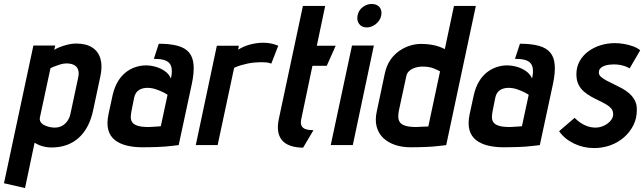

<svg xmlns="http://www.w3.org/2000/svg" viewBox="-21 -730 3241 966"><path d="M448 -177 484 -346Q495 -397 484.5 -434Q474 -471 443 -491Q412 -511 361 -511Q342 -511 319.5 -505.5Q297 -500 278.5 -492.5Q260 -485 252 -479L257 -501H147L-1 192L105 216L153 -12Q164 -5 177.5 0.5Q191 6 206.5 9Q222 12 238 12Q321 12 375 -36.5Q429 -85 448 -177ZM372 -338 334 -160Q330 -139 319 -122.5Q308 -106 291.5 -97Q275 -88 254 -88Q242 -88 228.5 -91Q215 -94 202.5 -100Q190 -106 183.5 -116Q177 -126 180 -140L233 -387Q236 -389 249.5 -394.5Q263 -400 280.5 -405.5Q298 -411 314 -411Q328 -411 340.5 -407.5Q353 -404 361.5 -396Q370 -388 373.5 -373.5Q377 -359 372 -338Z M839 -335Q829 -358 808 -372.5Q787 -387 762 -394Q737 -401 713 -401Q686 -401 659.5 -392Q633 -383 610.5 -365Q588 -347 571.5 -319Q555 -291 546 -253L525 -156Q515 -108 524 -76Q533 -44 557.5 -25Q582 -6 617.5 2.5Q653 11 695 11Q715 11 734.5 10.5Q754 10 772.5 9.5Q791 9 809 7.5Q827 6 844 4Q861 2 878 0L944 -307Q956 -364 953 -403Q950 -442 930.5 -465.5Q911 -489 873 -499.5Q835 -510 778 -510L753 -434Q782 -434 801.5 -429Q821 -424 831 -412.5Q841 -401 843 -382Q845 -363 839 -335ZM822 -253 788 -95Q788 -95 783.5 -94.5Q779 -94 771.5 -93.5Q764 -93 755.5 -92.5Q747 -92 739 -91.5Q731 -91 726 -91Q692 -91 672.5 -97Q653 -103 645 -114Q637 -125 637 -140Q637 -155 641 -174L654 -239Q657 -253 663.5 -262.5Q670 -272 679 -277.5Q688 -283 698.5 -285.5Q709 -288 720 -288Q743 -288 764.5 -280.5Q786 -273 801.5 -265Q817 -257 822 -253Z M1344 -410 1379 -500Q1365 -506 1346 -510.5Q1327 -515 1303 -515Q1272 -515 1239 -506.5Q1206 -498 1177 -480L1181 -500H1070L964 0H1074L1157 -389Q1175 -397 1192 -402Q1209 -407 1226 -410.5Q1243 -414 1260 -415.5Q1277 -417 1293 -417Q1321 -417 1332.5 -413.5Q1344 -410 1344 -410Z M1495 -132 1551 -399H1623L1668 -500H1573L1615 -700H1503L1382 -132Q1367 -62 1397.5 -25Q1428 12 1504 13L1556 -75Q1533 -75 1517.5 -80Q1502 -85 1496 -97.5Q1490 -110 1495 -132Z M1643 0H1754L1860 -501H1750ZM1849 -710Q1824 -710 1803.5 -694Q1783 -678 1778 -652Q1773 -627 1786 -609.5Q1799 -592 1824 -592Q1849 -592 1870.5 -609.5Q1892 -627 1897 -652Q1902 -678 1888.5 -694Q1875 -710 1849 -710Z M2224 0 2373 -700H2263L2217 -483Q2189 -497 2160 -503Q2131 -509 2096 -509Q2069 -509 2040.5 -500Q2012 -491 1986 -472.5Q1960 -454 1941.5 -426Q1923 -398 1915 -360L1875 -171Q1865 -127 1874 -93Q1883 -59 1907 -36Q1931 -13 1966.5 -1Q2002 11 2044 11Q2064 11 2083 10.5Q2102 10 2120 9.5Q2138 9 2155.5 7.5Q2173 6 2190.5 4Q2208 2 2224 0ZM2193 -371 2134 -94Q2134 -94 2129.5 -93.5Q2125 -93 2117.5 -93Q2110 -93 2101.5 -92.5Q2093 -92 2085.5 -91.5Q2078 -91 2073 -91Q2039 -91 2019.5 -97Q2000 -103 1992 -113.5Q1984 -124 1983 -139.5Q1982 -155 1986 -174L2023 -346Q2026 -360 2034.5 -369.5Q2043 -379 2055 -384.5Q2067 -390 2080 -392.5Q2093 -395 2104 -395Q2139 -395 2162 -385.5Q2185 -376 2193 -371Z M2656 -335Q2646 -358 2625 -372.5Q2604 -387 2579 -394Q2554 -401 2530 -401Q2503 -401 2476.5 -392Q2450 -383 2427.5 -365Q2405 -347 2388.5 -319Q2372 -291 2363 -253L2342 -156Q2332 -108 2341 -76Q2350 -44 2374.5 -25Q2399 -6 2434.5 2.5Q2470 11 2512 11Q2532 11 2551.5 10.5Q2571 10 2589.5 9.5Q2608 9 2626 7.5Q2644 6 2661 4Q2678 2 2695 0L2761 -307Q2773 -364 2770 -403Q2767 -442 2747.5 -465.5Q2728 -489 2690 -499.5Q2652 -510 2595 -510L2570 -434Q2599 -434 2618.5 -429Q2638 -424 2648 -412.5Q2658 -401 2660 -382Q2662 -363 2656 -335ZM2639 -253 2605 -95Q2605 -95 2600.5 -94.5Q2596 -94 2588.5 -93.5Q2581 -93 2572.5 -92.5Q2564 -92 2556 -91.5Q2548 -91 2543 -91Q2509 -91 2489.5 -97Q2470 -103 2462 -114Q2454 -125 2454 -140Q2454 -155 2458 -174L2471 -239Q2474 -253 2480.5 -262.5Q2487 -272 2496 -277.5Q2505 -283 2515.5 -285.5Q2526 -288 2537 -288Q2560 -288 2581.5 -280.5Q2603 -273 2618.5 -265Q2634 -257 2639 -253Z M3147 -386 3200 -477Q3186 -489 3164 -497Q3142 -505 3118 -509Q3094 -513 3073 -513Q3037 -513 3003 -503Q2969 -493 2941 -473Q2913 -453 2896 -423.5Q2879 -394 2879 -356Q2879 -327 2889 -306Q2899 -285 2915.5 -270.5Q2932 -256 2951.5 -245Q2971 -234 2991 -224.5Q3011 -215 3027.5 -205.5Q3044 -196 3054 -184.5Q3064 -173 3064 -156Q3064 -141 3055.5 -128.5Q3047 -116 3034 -107Q3021 -98 3006 -93Q2991 -88 2976 -88Q2955 -88 2935.5 -94.5Q2916 -101 2900 -112Q2884 -123 2870 -137L2792 -70Q2819 -31 2866.5 -8Q2914 15 2968 15Q3011 15 3050 1Q3089 -13 3119 -39.5Q3149 -66 3166.5 -101.5Q3184 -137 3183 -181Q3183 -206 3172.5 -225.5Q3162 -245 3145 -260Q3128 -275 3107.5 -286Q3087 -297 3067 -306.5Q3047 -316 3030 -325Q3013 -334 3002.5 -343.5Q2992 -353 2992 -365Q2992 -378 2999.5 -386Q3007 -394 3019 -398.5Q3031 -403 3043.5 -404.5Q3056 -406 3067 -406Q3083 -406 3097.5 -403.5Q3112 -401 3124.5 -396.5Q3137 -392 3147 -386Z"/></svg>

Font: Advent Pro
Style: Italic
Weight: 400
Italic angle: -12°
Designer: VivaRado, Andreas Kalpakidis
Foundry: VivaRado, Andreas Kalpakidis
Version: Version 3.000